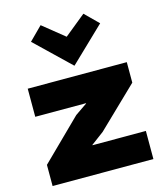

<svg xmlns="http://www.w3.org/2000/svg" viewBox="-140 -1097 1033 1202"><g transform="rotate(-15 376.5 -496.0)"><path d="M703.1 -182.1V0H49.8V-137.2L308.1 -391.1L386.2 -444.8V-446.8H57.1V-628.9H699.2V-496.1L439.9 -246.1L356.9 -184.1V-182.1ZM515.1 -992.2 601.1 -907.2 377.9 -692.9H376L152.8 -907.2L237.8 -992.2L377 -879.9Z"/></g></svg>

Font: Sinkin Sans 900 X Black
Style: Regular
Weight: 950
Designer: Keith Bates
Foundry: K-Type
Version: Sinkin Sans (version 1.0)  by Keith Bates   •   © 2014   www